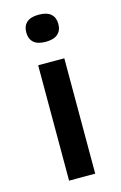

<svg xmlns="http://www.w3.org/2000/svg" viewBox="-107 -722 484 770"><g transform="rotate(-15 135.0 -337.0)"><path d="M81 0V-479H189.5V0ZM135 -562Q101.5 -562 85.2 -576.8Q69 -591.5 69 -617.5V-619.5Q69 -645 85.2 -659.8Q101.5 -674.5 135 -674.5Q169 -674.5 185.5 -659.8Q202 -645 202 -619.5V-617.5Q202 -591.5 185.5 -576.8Q169 -562 135 -562Z"/></g></svg>

Font: Anek Latin Expanded Medium
Style: Regular
Weight: 500
Width: 7
Designer: Yesha Goshar
Foundry: Ek Type
Version: Version 1.003